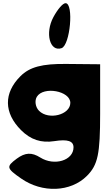

<svg xmlns="http://www.w3.org/2000/svg" viewBox="-20 -945 686 1204"><path d="M108 -467C2 -361 4 -237 112 -129C172 -69 238 -47 321 -60C404 -73 441 -61 441 -21C441 61 321 98 233 43C179 9 138 11 85 50C18 100 20 110 112 174C245 267 423 260 525 158C594 89 608 21 608 -233V-542L398 -544C244 -546 166 -525 108 -467ZM421 -300C421 -225 285 -190 225 -250C202 -273 196 -313 211 -338C252 -406 421 -375 421 -300ZM315 -838C261 -738 292 -618 366 -643C420 -661 444 -925 391 -925C374 -925 342 -888 315 -838Z"/></svg>

Font: Hussar Skorodowane
Style: Bold
Weight: 700
Foundry: Cannot Into Space Fonts
Version: Version 0.892